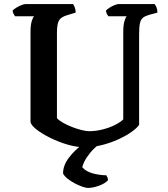

<svg xmlns="http://www.w3.org/2000/svg" viewBox="-20 -724 826 944"><path d="M396 0Q357 0 312.5 -13Q268 -26 227.5 -46Q187 -66 160 -87Q133 -108 130 -124V-566Q130 -600 136 -620Q142 -640 148 -644H54Q51 -649 47 -655.5Q43 -662 42 -672Q48 -679 60.5 -686.5Q73 -694 86 -699Q99 -704 105 -704H339Q343 -699 347.5 -688Q352 -677 352 -662L309 -649Q279 -640 269.5 -622.5Q260 -605 260 -563V-143Q270 -132 290 -120.5Q310 -109 334.5 -99.5Q359 -90 381.5 -84.5Q404 -79 418 -79Q451 -79 484.5 -87.5Q518 -96 545 -109.5Q572 -123 586 -137V-566Q586 -601 592 -620.5Q598 -640 603 -644H513Q509 -649 505.5 -655.5Q502 -662 501 -672Q507 -679 519 -686.5Q531 -694 543.5 -699Q556 -704 563 -704H740Q745 -698 749.5 -687.5Q754 -677 754 -662L713 -651Q693 -645 682.5 -636.5Q672 -628 668 -609.5Q664 -591 664 -557V-110Q653 -94 626 -75Q599 -56 562 -39Q525 -22 482 -11Q439 0 396 0ZM412 200Q404 200 387 194.5Q370 189 350.5 179Q331 169 314 156Q297 143 290 129Q290 89 319 51Q348 13 386 -14L470 -16Q443 3 424 26.5Q405 50 395 70Q385 90 385 99Q403 119 434.5 128Q466 137 503 138Q505 141 508 148Q511 155 511 162Q497 178 467 189Q437 200 412 200Z"/></svg>

Font: Texturina SemiBold
Style: Regular
Weight: 600
Designer: Guillermo Torres Carreño
Foundry: Omnibus-Type
Version: Version 1.002; ttfautohint (v1.8.3)